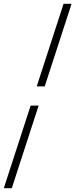

<svg xmlns="http://www.w3.org/2000/svg" viewBox="-48 -854 396 1009"><path d="M145 -400 286 -834H328L187 -400ZM-28 135 113 -299H155L14 135Z"/></svg>

Font: Baskervville Medium
Style: Italic
Weight: 500
Italic angle: -18°
Version: Version 1.100